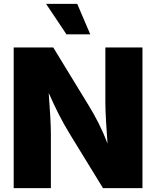

<svg xmlns="http://www.w3.org/2000/svg" viewBox="-20 -973 808 993"><path d="M50.8 0H243.2V-280.8C243.2 -328.1 238.3 -407.7 231.9 -492.2C269.5 -408.7 296.4 -353 340.8 -280.3L512.7 0H716.8V-727.5H524.9V-442.9C524.9 -390.6 530.8 -303.7 536.1 -230C505.4 -311 475.6 -366.2 440.9 -423.8L255.4 -727.5H50.8ZM323.7 -795.4H446.8L379.4 -953.1H218.3Z"/></svg>

Font: Raveo ExtraBold
Style: Regular
Weight: 800
Designer: Jakub Foglar, Rasmus Andersson (Inter)
Foundry: Jakubfoglar.com
Version: Version 1.100;Glyphs 3.2.3 (3260)